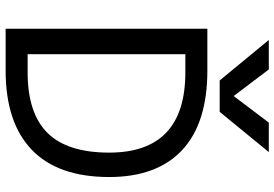

<svg xmlns="http://www.w3.org/2000/svg" viewBox="-170 -826 998 699"><g transform="rotate(90 329.5 -477.0)"><path d="M536.1 -375Q536.1 -652.3 244.1 -652.3H177.7V-78.1H244.1Q392.6 -78.1 464.4 -150.4Q536.1 -222.7 536.1 -375ZM625 -375Q625 -188.5 525.9 -93.3Q426.8 2 237.3 2H85V-732.4H237.3Q428.7 -732.4 526.9 -640.6Q625 -548.8 625 -375ZM426.8 -956.1H534.2L387.7 -777.3H273.4L126 -956.1H233.4L330.1 -828.1Z"/></g></svg>

Font: Nasu
Style: Regular
Weight: 400
Designer: Ryoko NISHIZUKA (kana &amp; ideographs); Paul D. Hunt (Latin, Greek &amp; Cyrillic); Wenlong ZHANG (bopomofo); Sandoll C
Version: Version 2014.1215